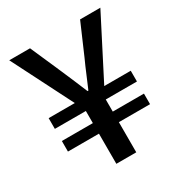

<svg xmlns="http://www.w3.org/2000/svg" viewBox="-168 -838 906 960"><g transform="rotate(-30 285.0 -358.0)"><path d="M227 0V-174H48V-235H227V-305H48V-367H199L22 -716H142L220 -538Q236 -501 252 -463.5Q268 -426 284 -387H289Q306 -426 321.5 -463.5Q337 -501 354 -538L431 -716H548L369 -367H522V-305H342V-235H522V-174H342V0Z"/></g></svg>

Font: Noto Sans SC Medium
Style: Regular
Weight: 500
Designer: Ryoko NISHIZUKA  (kana, bopomofo & ideographs); Paul D. Hunt (Latin, Greek & Cyrillic); Sandoll Communications , Soo-you
Foundry: Adobe
Version: Version 2.004-H2;hotconv 1.0.118;makeotfexe 2.5.65603